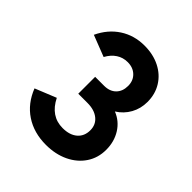

<svg xmlns="http://www.w3.org/2000/svg" viewBox="-196 -846 993 993"><g transform="rotate(45 300.0 -350.0)"><path d="M296 12Q207.5 12 143.2 -30.8Q79 -73.5 48 -153L164 -200Q208.5 -110.5 296 -110.5Q347 -110.5 376.2 -135.5Q405.5 -160.5 405.5 -204Q405.5 -245 375.5 -269.2Q345.5 -293.5 295 -293.5H227.5V-417H293Q334 -417 357.8 -440.8Q381.5 -464.5 381.5 -504.5Q381.5 -542.5 357 -566.2Q332.5 -590 293 -590Q259 -590 231.8 -572.2Q204.5 -554.5 186 -520.5L69 -566Q101.5 -635.5 160.2 -673.8Q219 -712 294 -712Q358 -712 407 -687.2Q456 -662.5 483.5 -618.2Q511 -574 511 -516.5Q511 -468 488.8 -427.8Q466.5 -387.5 426.5 -362.5Q477 -342.5 506 -296.5Q535 -250.5 535 -190.5Q535 -131.5 504.5 -85.8Q474 -40 419.8 -14Q365.5 12 296 12Z"/></g></svg>

Font: Undotted
Style: Bold
Weight: 700
Designer: Delve Withrington, Dave Bailey, Thomas Jockin
Foundry: Delve Fonts LLC
Version: Version 4.000